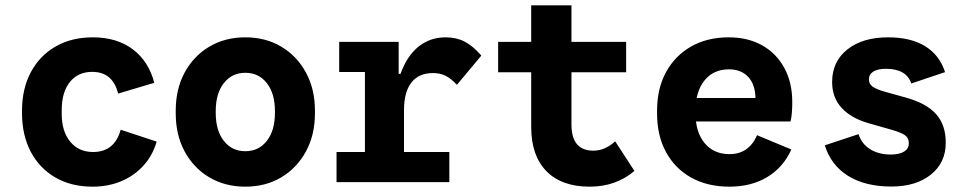

<svg xmlns="http://www.w3.org/2000/svg" viewBox="-20 -683 3640 720"><path d="M327 17Q247 17 187.5 -17.5Q128 -52 95.2 -114.2Q62.5 -176.5 62.5 -259.5V-267Q62.5 -350 95.5 -412Q128.5 -474 188.2 -508.5Q248 -543 328 -543Q418 -543 477.8 -498.2Q537.5 -453.5 558.5 -372.5L423 -332Q413 -372.5 388.8 -393Q364.5 -413.5 326 -413.5Q272.5 -413.5 242 -375.5Q211.5 -337.5 211.5 -270.5V-255.5Q211.5 -190.5 243.2 -151.8Q275 -113 329 -113Q369.5 -113 395.5 -134.2Q421.5 -155.5 432.5 -196.5L567.5 -152Q552.5 -100 518 -62Q483.5 -24 434.8 -3.5Q386 17 327 17Z M639 -257.5V-268.5Q639 -348.5 672.2 -410.5Q705.5 -472.5 764.5 -507.8Q823.5 -543 900 -543Q976.5 -543 1035.2 -507.8Q1094 -472.5 1127.5 -410.5Q1161 -348.5 1161 -268.5V-257.5Q1161 -177.5 1127.5 -115.5Q1094 -53.5 1035.2 -18.2Q976.5 17 900 17Q823.5 17 764.5 -18.2Q705.5 -53.5 672.2 -115.5Q639 -177.5 639 -257.5ZM1011 -259.5V-266.5Q1011 -332 980.8 -371Q950.5 -410 900 -410Q849.5 -410 819.2 -371Q789 -332 789 -266.5V-259.5Q789 -194 819.2 -155Q849.5 -116 900 -116Q950.5 -116 980.8 -155Q1011 -194 1011 -259.5Z M1348.5 -55V-526H1475V-406H1482Q1505.5 -472.5 1549 -507.8Q1592.5 -543 1651 -543Q1691 -543 1722 -527.2Q1753 -511.5 1785 -474.5L1693.5 -365Q1670.5 -389.5 1650.2 -399.2Q1630 -409 1603.5 -409Q1550.5 -409 1522.8 -373.5Q1495 -338 1495 -270V-55ZM1242 0V-113H1665V0ZM1252 -413V-526H1415.5V-413Z M2191 17Q2086 17 2029 -41.2Q1972 -99.5 1972 -206.5V-663H2123V-216.5Q2123 -167 2143.5 -142.5Q2164 -118 2205.5 -118Q2248.5 -118 2287 -153L2359 -42Q2290 17 2191 17ZM1848 -412V-526H2328V-412Z M2715.5 17Q2633 17 2572 -17Q2511 -51 2477.5 -112.8Q2444 -174.5 2444 -257.5V-268.5Q2444 -351 2477.8 -412.8Q2511.5 -474.5 2572 -508.8Q2632.5 -543 2712.5 -543Q2784.5 -543 2838 -513Q2891.5 -483 2921.2 -428.2Q2951 -373.5 2951 -300Q2951 -278.5 2949.5 -260.2Q2948 -242 2944.5 -227.5H2522.5V-315.5H2813V-312.5Q2813 -364.5 2786.5 -393.8Q2760 -423 2713.5 -423Q2655.5 -423 2621.8 -381.2Q2588 -339.5 2588 -266.5V-259.5Q2588 -188 2622.2 -146.5Q2656.5 -105 2715.5 -105Q2788 -105 2819 -176L2947.5 -122.5Q2917.5 -55.5 2857.5 -19.2Q2797.5 17 2715.5 17Z M3322.5 16.5Q3225 16.5 3160.8 -23.2Q3096.5 -63 3073 -138L3199.5 -180Q3211 -143.5 3243 -123.5Q3275 -103.5 3320.5 -103.5Q3352.5 -103.5 3370.2 -114.5Q3388 -125.5 3388 -145.5V-147.5Q3388 -166 3373 -176.5Q3358 -187 3312.5 -199.5L3237 -221Q3171 -240 3135.8 -278.8Q3100.5 -317.5 3100.5 -375V-376Q3100.5 -452 3157.5 -497.5Q3214.5 -543 3310.5 -543Q3395 -543 3449.2 -509.8Q3503.5 -476.5 3524 -412.5L3397.5 -370Q3378.5 -425 3302.5 -425Q3272 -425 3255.2 -414.8Q3238.5 -404.5 3238.5 -385.5V-385Q3238.5 -368.5 3251.8 -358.5Q3265 -348.5 3300 -338.5L3375.5 -317.5Q3454 -296 3490.2 -255.2Q3526.5 -214.5 3526.5 -149V-147Q3526.5 -73 3470.8 -28.2Q3415 16.5 3322.5 16.5Z"/></svg>

Font: Google Sans Code
Style: Regular
Weight: 400
Monospace: yes
Designer: Google Sans Code Authors
Foundry: Google LLC
Version: Version 6.000